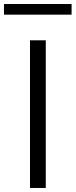

<svg xmlns="http://www.w3.org/2000/svg" viewBox="-47 -931 375 951"><path d="M-27.3 -858.4V-911.1H307.6V-858.4ZM101.6 0V-731.4H179.7V0Z"/></svg>

Font: Gothic A1
Style: Regular
Weight: 400
Designer: HanYang I&C Co.,Ltd.
Foundry: HanYang I&C Co.,Ltd.
Version: Version 2.50